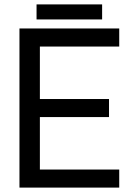

<svg xmlns="http://www.w3.org/2000/svg" viewBox="-20 -852 630 872"><path d="M475.1 -402.3H161.1V-640.6H521.5V-722.7H68.4V0H521.5V-82H161.1V-320.3H475.1ZM146 -763.7H443.8V-832H146Z"/></svg>

Font: Giphurs
Style: Regular
Weight: 400
Version: Version 2.010